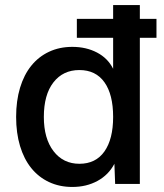

<svg xmlns="http://www.w3.org/2000/svg" viewBox="-20 -730 651 762"><path d="M267 12Q216 12 174.5 -7.5Q133 -27 104 -63Q75 -99 59.5 -150.5Q44 -202 44 -266Q44 -330 59.5 -381.5Q75 -433 104 -469Q133 -505 174.5 -524.5Q216 -544 267 -544Q322 -544 365 -521.5Q408 -499 429 -457V-710H535V0H437L434 -80Q411 -36 367 -12Q323 12 267 12ZM295 -80Q360 -80 394.5 -129Q429 -178 429 -266Q429 -355 394.5 -403.5Q360 -452 295 -452Q230 -452 192 -403Q154 -354 154 -266Q154 -180 192.5 -130Q231 -80 295 -80ZM285 -580V-655H601V-580Z"/></svg>

Font: Geist Med
Style: Regular
Weight: 400
Designer: Basement.studio, Andrés Briganti, Mateo Zaragoza
Foundry: Basement.studio, Vercel, Andrés Briganti, Guido Ferreyra, Mateo Zaragoza
Version: Version 1.401